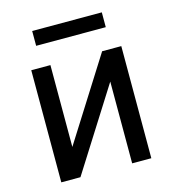

<svg xmlns="http://www.w3.org/2000/svg" viewBox="-105 -787 788 874"><g transform="rotate(-15 288.5 -350.0)"><path d="M454.6 -699.7H126.5V-629.9H454.6ZM166.5 -142.6V-528.3H76.2V0H166.5L410.2 -385.3V0H500.5V-528.3H410.2Z"/></g></svg>

Font: Roboto
Style: Regular
Weight: 400
Designer: Google
Version: Version 2.137; 2017